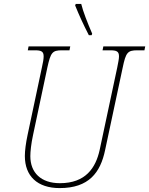

<svg xmlns="http://www.w3.org/2000/svg" viewBox="-20 -951 762 981"><path d="M434 -771H448L451 -779C428 -832 404 -893 395 -931H367L364 -923C386 -869 404 -830 434 -771ZM285 10C434 10 493 -69 517 -184L607 -606C623 -683 632 -694 682 -694H718L722 -714H508L504 -694H542C575 -694 588 -689 588 -663C588 -650 584 -632 579 -606L489 -184C469 -94 418 -15 286 -15C189 -15 135 -69 135 -153C135 -176 139 -216 149 -262L222 -606C239 -683 247 -694 297 -694H335L339 -714H126L122 -694H157C190 -694 203 -689 203 -663C203 -650 200 -632 194 -606L121 -262C112 -220 107 -181 107 -154C107 -51 171 10 285 10Z"/></svg>

Font: Noto Serif SemiCondensed Thin
Style: Italic
Weight: 100
Width: 4
Italic angle: -12°
Designer: Monotype Design Team
Foundry: Monotype Imaging Inc.
Version: Version 2.013